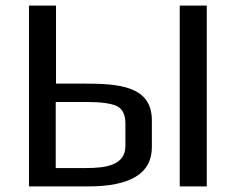

<svg xmlns="http://www.w3.org/2000/svg" viewBox="-20 -669 846 689"><path d="M722 0V-649H625V0ZM278 -369H181V-649H84V0H296C449 0 525 -47 525 -141V-237C525 -362 404 -369 278 -369ZM289 -66H180V-303H291C343 -303 379 -298 400 -288C420 -278 430 -257 430 -226V-145C430 -75 358 -66 289 -66Z"/></svg>

Font: Gamestation Text
Style: Bold
Weight: 400
Designer: Jonas Hecksher
Foundry: Jonas Hecksher, Playtypeª, e-types AS
Version: Version 1.003